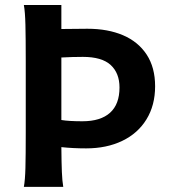

<svg xmlns="http://www.w3.org/2000/svg" viewBox="-20 -730 663 750"><path d="M219.7 -710.4V-616.7L321.3 -617.7Q401.4 -617.7 460.7 -592.3Q520 -566.9 553 -516.6Q585.9 -466.3 585.9 -393.1Q585.9 -318.8 552.2 -263.9Q518.6 -209 457.5 -179.7Q396.5 -150.4 316.4 -150.4Q265.1 -150.4 219.7 -155.3Q220.2 -92.8 221.7 -57.9Q223.1 -22.9 227.1 0H73.2Q78.1 -26.4 79.3 -73.7Q80.6 -121.1 80.6 -212.4V-488.3Q80.6 -582 79.3 -633.1Q78.1 -684.1 73.2 -710.4ZM301.8 -256.3Q373 -256.3 409.9 -289.6Q446.8 -322.8 446.8 -388.2Q446.8 -444.3 412.4 -476.1Q377.9 -507.8 303.7 -507.8Q262.2 -507.8 219.7 -505.4V-261.2Q249.5 -256.3 301.8 -256.3Z"/></svg>

Font: Lesson One
Style: Bold
Weight: 700
Designer: But Ko, Victor Gaultney, Annie Olsen, Julie Remington, Don Collingsworth, Eric Hays, Becca Hirsbrunner
Version: Version 1.100